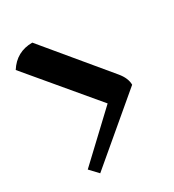

<svg xmlns="http://www.w3.org/2000/svg" viewBox="-142 -669 599 662"><g transform="rotate(-30 158.0 -338.5)"><path d="M86.4 -591.8 289.1 -347.7Q312 -320.3 312 -293.9L64 -84.5L33.2 -117.2Q131.3 -209 206.5 -280.3L-10.3 -538.6Q23.4 -591.8 86.4 -591.8Z"/></g></svg>

Font: Balgruf
Style: Regular
Weight: 500
Designer: Paul James MIller
Foundry: High-Logic / Made with FontCreator
Version: Version 1.201;March 28, 2021;FontCreator 13.0.0.2683 64-bit